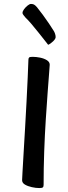

<svg xmlns="http://www.w3.org/2000/svg" viewBox="-20 -940 346 973"><path d="M179 13Q162 13 141.5 8.5Q121 4 106.5 -4.5Q92 -13 92 -27Q92 -31 94 -67.5Q96 -104 99.5 -162.5Q103 -221 107 -289.5Q111 -358 114.5 -425.5Q118 -493 120.5 -549Q123 -605 124 -637Q124 -645 127.5 -648.5Q131 -652 145 -652Q163 -652 183 -648Q203 -644 217.5 -635Q232 -626 232 -612Q232 -608 229 -570.5Q226 -533 221.5 -472Q217 -411 212 -334Q207 -257 204 -172Q201 -87 201 -3Q201 6 197 9.5Q193 13 179 13ZM224 -713Q222 -716 208 -733.5Q194 -751 175.5 -774.5Q157 -798 139 -819Q121 -840 110 -850Q104 -857 99 -863.5Q94 -870 94 -874Q94 -883 102 -893.5Q110 -904 120 -912Q130 -920 137 -920Q146 -920 152 -917Q158 -914 167 -904Q181 -887 197 -865Q213 -843 228 -821Q243 -799 252 -784Q256 -778 259 -769Q262 -760 262 -752Q262 -743 249 -730.5Q236 -718 224 -713Z"/></svg>

Font: BriemHand
Style: Regular
Weight: 400
Designer: Gunnlaugur SE Briem, Eben Sorkin
Foundry: Sorkin Type
Version: Version 1.001; ttfautohint (v1.8.4.7-5d5b)